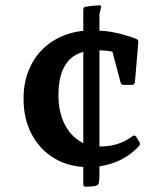

<svg xmlns="http://www.w3.org/2000/svg" viewBox="-20 -704 620 726"><path d="M356 -49Q356 -27 354.5 -16.5Q353 -6 347 -3Q341 0 327 1L305 2Q295 2 295 -7V-466H356ZM295 -663Q295 -673 297 -675.5Q299 -678 308 -679Q318 -681 330 -682Q342 -683 354 -684Q365 -684 362 -675L356 -651V-466H295ZM315 -72Q241 -72 186 -105Q131 -138 100 -196Q69 -254 69 -331Q69 -407 101.5 -465.5Q134 -524 193 -556.5Q252 -589 327 -589Q382 -589 425 -578.5Q468 -568 495 -557Q504 -553 503 -544L490 -392Q488 -383 479 -383H448Q438 -383 436 -392L402 -520L450 -497Q432 -503 405.5 -508.5Q379 -514 344 -514Q272 -514 236.5 -471.5Q201 -429 201 -344Q201 -286 220.5 -242.5Q240 -199 275 -174.5Q310 -150 355 -150Q398 -150 428.5 -161Q459 -172 481 -189Q489 -195 495 -187L507 -167Q512 -161 506 -152Q469 -112 419 -92Q369 -72 315 -72Z"/></svg>

Font: Hahmlet SemiBold
Style: Regular
Weight: 600
Version: Version 1.002